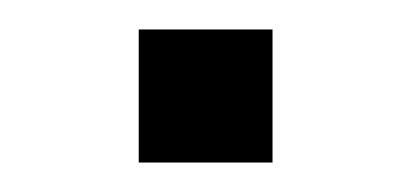

<svg xmlns="http://www.w3.org/2000/svg" viewBox="-20 -284 276 129"><path d="M73.2 -174.8V-264.2H163.1V-174.8Z"/></svg>

Font: CMU Sans Serif
Style: Medium
Weight: 500
Version: Version 0.7.0